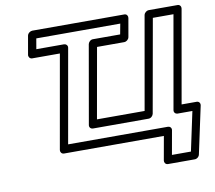

<svg xmlns="http://www.w3.org/2000/svg" viewBox="-96 -848 1291 1155"><g transform="rotate(-10 550.0 -270.0)"><path d="M347 -622H178L189 -686H702L690 -622H523C508 -622 496 -608 494 -597L410 -118C407 -103 419 -93 430 -93H771C786 -93 798 -107 800 -118L901 -686H1027L927 -118C924 -103 936 -93 947 -93H1038L987 146H871L897 0C900 -15 888 -25 877 -25H267L368 -597C371 -612 358 -622 347 -622ZM313 -572 212 0C210 11 218 25 233 25H843L817 171C815 182 823 196 838 196H1002C1015 196 1028 186 1031 172L1093 -117C1096 -132 1086 -143 1073 -143H981L1081 -711C1083 -722 1076 -736 1061 -736H884C873 -736 858 -726 855 -711L755 -143H464L540 -572H707C718 -572 733 -582 736 -597L756 -711C758 -722 751 -736 736 -736H173C162 -736 146 -726 143 -711L123 -597C121 -586 129 -572 144 -572Z"/></g></svg>

Font: Asimov
Style: XWidOuIt
Weight: 500
Designer: Google
Version: Version 2.000980; 2014